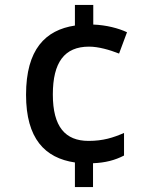

<svg xmlns="http://www.w3.org/2000/svg" viewBox="-20 -744 612 774"><path d="M356 -645V-724H282V-641C163 -623 85 -545 85 -362C85 -185 161 -107 282 -89V10H355V-86C405 -88 443 -98 480 -117V-208C436 -189 396 -176 337 -176C243 -176 193 -233 193 -363C193 -493 240 -556 339 -556C377 -556 422 -543 460 -528L492 -614C458 -630 409 -643 356 -645Z"/></svg>

Font: Noto Sans Gujarati UI Medium
Style: Regular
Weight: 500
Designer: Jelle Bosma - Monotype Design Team, Universal Thirst
Foundry: Monotype Imaging Inc.
Version: Version 2.106